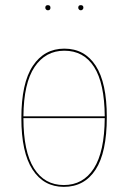

<svg xmlns="http://www.w3.org/2000/svg" viewBox="-20 -717 498 746"><path d="M395 -262Q395 -125 351.5 -58Q308 9 228 9Q150 9 106.5 -58Q63 -125 63 -258Q63 -394 107.5 -461Q152 -528 230 -528Q309 -528 352 -461.5Q395 -395 395 -262ZM71 -265H387Q386 -394 345.5 -457Q305 -520 230 -520Q157 -520 114.5 -457Q72 -394 71 -265ZM387 -258H71Q71 -128 112 -63Q153 2 228 2Q303 2 344.5 -62.5Q386 -127 387 -258ZM176 -687Q176 -677 166 -677Q162 -677 159 -680Q156 -683 156 -687Q156 -697 166 -697Q176 -697 176 -687ZM304 -687Q304 -683 301 -680Q298 -677 294 -677Q290 -677 287 -680Q284 -683 284 -687Q284 -697 294 -697Q304 -697 304 -687Z"/></svg>

Font: Fira Sans Compressed Eight
Style: Regular
Weight: 100
Width: 1
Designer: bBox Type GmbH & Carrois Corporate GbR & Edenspiekermann AG
Foundry: bBox Type GmbH & Carrois Corporate GbR & Edenspiekermann AG
Version: Version 4.301